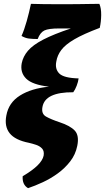

<svg xmlns="http://www.w3.org/2000/svg" viewBox="-20 -730 547 999"><path d="M126 249Q95 231 98 187Q150 156 176 130Q202 104 207 80Q211 56 199 43Q187 30 167.5 23.5Q148 17 130 13Q59 -1 30.5 -36.5Q2 -72 13 -129Q25 -196 84 -233Q143 -270 235 -279Q148 -289 116 -321Q84 -353 93 -401Q100 -436 125.5 -466Q151 -496 205 -524Q259 -552 349 -582H288Q233 -582 211 -571.5Q189 -561 176 -527Q149 -527 130 -529.5Q111 -532 92 -543Q106 -574 119 -620Q132 -666 141 -710Q163 -709 210 -708.5Q257 -708 311 -708Q348 -708 386 -708.5Q424 -709 454 -709.5Q484 -710 497 -710Q507 -687 506.5 -651.5Q506 -616 499 -585Q414 -553 367 -525.5Q320 -498 299 -470Q278 -442 273 -410Q265 -371 288.5 -347.5Q312 -324 389 -322Q387 -305 379 -284Q371 -263 361 -250Q215 -251 201 -174Q194 -138 219.5 -123.5Q245 -109 290 -94Q345 -76 369 -50.5Q393 -25 382 29Q373 74 345.5 109.5Q318 145 281 172Q244 199 203 218Q162 237 126 249Z"/></svg>

Font: Vollkorn ExtraBold
Style: Italic
Weight: 800
Italic angle: -11°
Designer: Friedrich Althausen
Foundry: Friedrich Althausen
Version: Version 5.000; ttfautohint (v1.8.3)